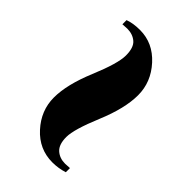

<svg xmlns="http://www.w3.org/2000/svg" viewBox="-20 -498 523 523"><g transform="rotate(-45 242.0 -236.0)"><path d="M30 -193Q30 -244 69 -279.5Q108 -315 158 -315Q208 -315 277.5 -286Q347 -257 377.5 -257Q408 -257 420 -271Q432 -285 432 -306L431 -324H447Q454 -305 454 -279Q454 -229 414.5 -193Q375 -157 324.5 -157Q274 -157 204.5 -186Q135 -215 106 -215Q77 -215 64.5 -201Q52 -187 52 -166L53 -148H37Q30 -170 30 -193Z"/></g></svg>

Font: Rozha One
Style: Regular
Weight: 400
Designer: Tim Donaldson, Indian Type Foundry
Foundry: Indian Type Foundry
Version: Version 1.300;PS 1.0;hotconv 1.0.78;makeotf.lib2.5.61930; tt